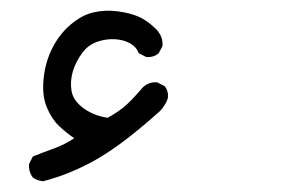

<svg xmlns="http://www.w3.org/2000/svg" viewBox="-20 -144 540 357"><path d="M60 193Q49 192 41 186Q33 175 34 161L41 147Q61 139 80.5 132Q100 125 118 113Q102 102 89 89.5Q76 77 67 55.5Q58 34 61 3Q64 -28 77 -54Q90 -80 111 -98Q132 -116 154 -121Q176 -126 198.5 -123Q221 -120 236.5 -113.5Q252 -107 268 -92Q284 -77 282 -58L275 -45Q266 -37 252 -38L238 -45Q232 -61 212.5 -67.5Q193 -74 170 -69Q147 -64 134 -47Q121 -30 115.5 -11.5Q110 7 113 25Q116 43 135 57Q154 71 180 75Q195 67 208.5 56.5Q222 46 246 18Q257 8 272 9L286 16Q294 26 292 39Q288 51 278 62Q209 124 160 152Q111 180 60 193Z"/></svg>

Font: NaniFont Regular
Style: Regular
Weight: 400
Designer: Nanigashitei
Version: Version 1.036